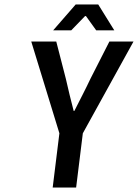

<svg xmlns="http://www.w3.org/2000/svg" viewBox="-20 -840 618 860"><path d="M216 0H321L351 -243L578 -654H470L385 -487C362 -438 338 -393 313 -343H310C297 -393 286 -438 275 -487L232 -654H120L246 -243ZM299 -704 361 -768H365L411 -704H492L420 -820H319L218 -704Z"/></svg>

Font: Falling Sky
Style: CondObl
Weight: 400
Designer: Paul D. Hunt
Foundry: Adobe Systems Incorporated
Version: Version 1.02